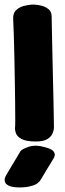

<svg xmlns="http://www.w3.org/2000/svg" viewBox="-31 -622 284 844"><path d="M110 -602Q110 -602 123 -601.5Q136 -601 153 -596.5Q170 -592 183 -581Q196 -570 196 -550Q196 -537 197 -497Q198 -457 199 -402.5Q200 -348 201.5 -290.5Q203 -233 204 -183Q205 -133 205.5 -102Q206 -71 206 -71Q206 -71 206 -60.5Q206 -50 200 -35.5Q194 -21 177 -10.5Q160 0 127 0Q83 0 63 -11.5Q43 -23 38.5 -37.5Q34 -52 35 -60Q36 -64 36 -95Q36 -126 35.5 -173Q35 -220 34 -274Q33 -328 32 -380.5Q31 -433 29.5 -474.5Q28 -516 27 -536Q25 -564 40.5 -578Q56 -592 76.5 -596.5Q97 -601 110 -602ZM58 202Q23 202 8 194.5Q-7 187 -9.5 177Q-12 167 -9 159.5Q-6 152 -6 152Q-6 152 2.5 137.5Q11 123 22.5 103.5Q34 84 44.5 67Q55 50 58 44Q65 33 96 23Q127 13 170 26Q199 34 205.5 45Q212 56 209 64Q206 72 206 72Q206 72 196 88.5Q186 105 172.5 127Q159 149 148 168Q137 186 115.5 193Q94 200 76 201Q58 202 58 202Z"/></svg>

Font: Nerko One
Style: Regular
Weight: 400
Designer: Nermin Kahrimanovic
Foundry: Nermin Kahrimanovic
Version: Version 1.101